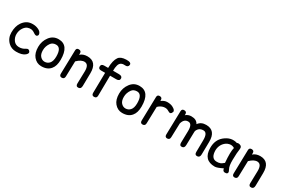

<svg xmlns="http://www.w3.org/2000/svg" viewBox="98 -1977 4695 3201"><g transform="rotate(30 2445.0 -376.0)"><path d="M396 -103Q439 -131.8 466.3 -85.9Q482.4 -58.6 440.9 -22Q387.2 23.9 272 23.4Q181.2 22.9 121.1 -35.2Q46.4 -107.4 46.4 -216.3Q46.4 -336.4 99.6 -413.1Q164.1 -506.3 263.7 -513.7Q321.8 -518.1 369.6 -502.4Q428.7 -482.4 448.2 -452.1Q478 -405.3 444.8 -381.3Q421.9 -364.7 374.5 -399.9Q317.4 -442.4 245.1 -419.4Q204.6 -406.7 171.9 -359.9Q134.8 -306.2 133.3 -236.8Q131.8 -171.4 171.4 -117.2Q207.5 -68.8 272 -66.4Q338.4 -64 396 -103Z M793.9 -412.6Q730 -411.1 698.2 -368.2Q649.4 -301.8 649.4 -222.2Q649.4 -145.5 684.6 -107.4Q720.7 -68.4 767.6 -68.4Q820.8 -68.4 857.4 -107.4Q896 -148.9 896.5 -240.7Q897 -414.6 793.9 -412.6ZM790 -512.2Q987.8 -510.7 987.3 -231Q986.8 -111.8 934.6 -49.8Q876 24.9 755.9 23.9Q668.9 23.4 608.4 -48.3Q553.7 -113.3 553.7 -231Q553.7 -342.3 619.1 -428.2Q683.6 -513.2 790 -512.2Z M1161.6 -534.2Q1212.9 -534.2 1211.4 -485.8Q1210.9 -471.7 1210.4 -457Q1263.7 -505.4 1346.7 -505.4Q1531.2 -504.9 1527.8 -282.7L1523.9 -38.6Q1522.9 20.5 1477.1 24.4Q1423.8 29.3 1425.3 -29.8L1431.2 -261.2Q1434.6 -396 1354 -401.9Q1286.1 -406.7 1208.5 -329.1L1200.7 -33.7Q1199.2 19.5 1147 18.6Q1103 17.6 1104.5 -34.7L1115.7 -488.8Q1116.7 -534.2 1161.6 -534.2Z M1663.1 -510.3H1739.3Q1741.7 -654.8 1789.6 -723.1Q1827.1 -777.3 1932.6 -780.8Q2036.6 -784.2 2026.9 -729.5Q2018.6 -682.6 1960 -688Q1869.1 -696.8 1846.7 -617.7Q1833.5 -571.8 1834 -510.3H1945.8Q2010.7 -510.3 2013.7 -466.3Q2017.1 -413.6 1952.1 -413.6H1832L1827.1 -26.4Q1826.7 26.9 1773.4 25.9Q1729.5 24.9 1730.5 -27.3L1736.8 -413.6H1657.2Q1604.5 -413.6 1605 -461.9Q1605.5 -510.3 1663.1 -510.3Z M2351.6 -412.6Q2287.6 -411.1 2255.9 -368.2Q2207 -301.8 2207 -222.2Q2207 -145.5 2242.2 -107.4Q2278.3 -68.4 2325.2 -68.4Q2378.4 -68.4 2415 -107.4Q2453.6 -148.9 2454.1 -240.7Q2454.6 -414.6 2351.6 -412.6ZM2347.7 -512.2Q2545.4 -510.7 2544.9 -231Q2544.4 -111.8 2492.2 -49.8Q2433.6 24.9 2313.5 23.9Q2226.6 23.4 2166 -48.3Q2111.3 -113.3 2111.3 -231Q2111.3 -342.3 2176.8 -428.2Q2241.2 -513.2 2347.7 -512.2Z M2719.2 -534.2Q2769 -534.2 2769 -485.8Q2769 -477.1 2769 -467.8Q2823.7 -509.3 2877 -510.3Q2941.9 -511.2 2983.9 -490.2Q3058.1 -453.1 3044.9 -413.6Q3023.4 -351.1 2967.3 -389.2Q2923.3 -418.9 2866.7 -407.7Q2811.5 -397 2765.6 -351.6L2757.3 -31.2Q2755.9 22 2704.6 21Q2660.6 20 2662.1 -32.2L2673.3 -488.8Q2674.3 -534.2 2719.2 -534.2Z M3190.9 -534.2Q3241.7 -534.2 3240.7 -485.8L3240.2 -465.8Q3283.7 -504.9 3346.2 -505.4Q3447.8 -506.3 3483.4 -433.6Q3533.2 -505.9 3633.3 -505.4Q3818.4 -504.9 3814.9 -282.7L3811 -40Q3810.1 19 3764.2 22.9Q3711.4 27.8 3712.4 -31.2L3715.3 -256.3Q3717.3 -400.9 3640.1 -402.8Q3550.8 -405.3 3518.6 -321.3Q3517.1 -319.8 3516.6 -291.5L3510.7 -46.9Q3509.3 12.2 3463.9 16.1Q3413.6 20.5 3415 -38.1L3419.9 -262.2Q3422.9 -401.4 3347.7 -403.8Q3263.2 -406.7 3236.8 -305.2L3228.5 -35.2Q3227.1 18.1 3176.3 17.1Q3132.3 16.1 3133.8 -36.1L3145 -488.8Q3146 -534.2 3190.9 -534.2Z M4100.6 27.3Q3881.3 27.8 3879.9 -207Q3878.4 -359.9 3980.5 -443.4Q4097.7 -539.6 4225.6 -499Q4239.7 -511.2 4269.5 -504.4Q4328.1 -491.2 4316.9 -428.7Q4305.7 -367.7 4303.2 -220.7Q4301.3 -103.5 4329.6 -54.7Q4371.1 16.6 4317.9 27.3Q4256.8 40 4247.1 -24.4Q4146 26.9 4100.6 27.3ZM4157.2 -70.8Q4174.8 -77.1 4218.3 -112.8Q4200.7 -322.8 4223.1 -401.9Q4175.8 -431.6 4124 -418.9Q4087.9 -410.2 4066.4 -394Q3979.5 -331.1 3975.1 -216.3Q3976.6 -66.9 4077.6 -60.1Q4120.1 -57.1 4157.2 -70.8Z M4488.3 -534.2Q4539.6 -534.2 4538.1 -485.8Q4537.6 -471.7 4537.1 -457Q4590.3 -505.4 4673.3 -505.4Q4857.9 -504.9 4854.5 -282.7L4850.6 -38.6Q4849.6 20.5 4803.7 24.4Q4750.5 29.3 4752 -29.8L4757.8 -261.2Q4761.2 -396 4680.7 -401.9Q4612.8 -406.7 4535.2 -329.1L4527.3 -33.7Q4525.9 19.5 4473.6 18.6Q4429.7 17.6 4431.2 -34.7L4442.4 -488.8Q4443.4 -534.2 4488.3 -534.2Z"/></g></svg>

Font: Comic Relief LRS
Style: Regular
Weight: 400
Designer: Jeff Davis
Foundry: Loudifier
Version: Version 1.0